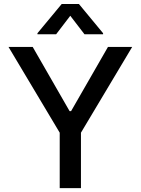

<svg xmlns="http://www.w3.org/2000/svg" viewBox="-20 -969 725 989"><path d="M397 0H287.6V-285.5L23.8 -727.3H148.4L338.4 -396.7H346.2L536.2 -727.3H660.9L397 -285.5ZM511 -792.6H415.1L342 -887.8L269.2 -792.6H172.9V-797.9L297.9 -948.5H386.4L511 -797.9Z"/></svg>

Font: Linik Sans Medium
Style: Regular
Weight: 500
Designer: Rasmus Andersson (font), Cristiano Sobral (main changes)
Foundry: rsms
Version: Version 3.018;June 1, 2022;FontCreator 14.0.0.2814 64-bit; t